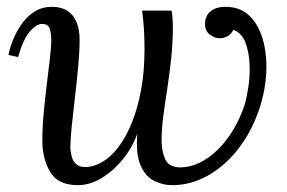

<svg xmlns="http://www.w3.org/2000/svg" viewBox="-20 -531 841 562"><path d="M640 -511Q685 -511 712.5 -482.5Q740 -454 751.5 -407.5Q763 -361 758.5 -306.5Q754 -252 735 -201Q719 -156 693.5 -117.5Q668 -79 635 -50Q602 -21 563.5 -5Q525 11 483 11Q457 11 431.5 -1.5Q406 -14 391.5 -47Q377 -80 382 -140Q367 -98 338.5 -63.5Q310 -29 276 -9Q242 11 208 11Q150 11 127 -27.5Q104 -66 104 -119Q104 -159 108 -201.5Q112 -244 117 -284.5Q122 -325 126 -359Q130 -393 130 -414Q130 -433 125.5 -447Q121 -461 103 -461Q87 -461 67.5 -439Q48 -417 33 -364L5 -370Q8 -388 17 -411.5Q26 -435 41.5 -458Q57 -481 79.5 -496Q102 -511 132 -511Q159 -511 177 -499.5Q195 -488 204 -466.5Q213 -445 213 -414Q213 -381 209 -337Q205 -293 199.5 -247Q194 -201 190 -162Q186 -123 186 -102Q186 -88 189.5 -74Q193 -60 202.5 -51Q212 -42 229 -42Q254 -42 279.5 -57Q305 -72 327 -101Q349 -130 366 -172Q383 -214 393 -268Q403 -322 403 -388Q403 -414 401.5 -442Q400 -470 396 -500H482Q484 -492 485 -477.5Q486 -463 486 -455Q486 -405 481 -359Q476 -313 469.5 -271Q463 -229 458 -191Q453 -153 453 -119Q453 -90 463 -66Q473 -42 507 -41Q536 -41 564 -54.5Q592 -68 617.5 -93Q643 -118 663 -151.5Q683 -185 696 -224Q702 -244 707 -276.5Q712 -309 710.5 -343.5Q709 -378 698.5 -406Q688 -434 663 -444Q657 -431 646 -425Q635 -419 622 -419Q609 -419 594.5 -429.5Q580 -440 580 -462Q580 -473 585.5 -484.5Q591 -496 604.5 -503.5Q618 -511 640 -511Z"/></svg>

Font: Lora
Style: Italic
Weight: 400
Italic angle: -3°
Designer: Olga Karpushina, Alexei Vanyashin (Cyrillic)
Foundry: Cyreal
Version: Version 3.008